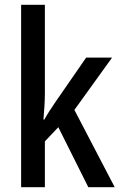

<svg xmlns="http://www.w3.org/2000/svg" viewBox="-20 -780 502 800"><path d="M167 -392V-760H68V0H167V-191L223 -250L348 0H458L290 -322L447 -540H339L209 -352C195 -332 177 -304 165 -282H161C164 -317 167 -356 167 -392Z"/></svg>

Font: Noto Sans Thai Looped Condensed Medium
Style: Regular
Weight: 500
Width: 3
Designer: Sasikarn Vongin, Ben Mitchell
Foundry: The Fontpad Ltd
Version: Version 1.001